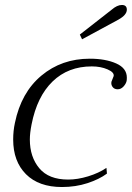

<svg xmlns="http://www.w3.org/2000/svg" viewBox="-20 -742 530 772"><path d="M301 -603 429 -703Q451 -722 470 -722Q490 -722 490 -703Q490 -682 456 -663L310 -584ZM33 -181Q33 -216 40 -248Q65 -370 146.5 -438Q228 -506 341 -506Q404 -506 447 -487Q490 -468 490 -430Q490 -421 489 -416Q486 -404 476 -393.5Q466 -383 453 -383Q440 -383 433 -392Q426 -401 428 -413Q430 -419 432.5 -424.5Q435 -430 437 -436Q440 -451 412.5 -463Q385 -475 349 -475Q254 -475 191.5 -414.5Q129 -354 107 -242Q100 -207 100 -181Q100 -111 138 -65.5Q176 -20 254 -20Q292 -20 334.5 -33Q377 -46 408 -67L410 -44Q379 -21 331.5 -5.5Q284 10 229 10Q136 10 84.5 -41.5Q33 -93 33 -181Z"/></svg>

Font: Trirong Light
Style: Italic
Weight: 300
Italic angle: -12°
Designer: Katatrad Team
Foundry: CadsonDemak
Version: Version 1.001